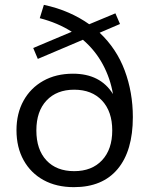

<svg xmlns="http://www.w3.org/2000/svg" viewBox="-20 -763 616 792"><path d="M285 9Q213 9 160 -20Q107 -49 77.5 -102Q48 -155 48 -226Q48 -295 77 -347.5Q106 -400 158.5 -429.5Q211 -459 281 -459Q394 -459 446 -375Q435 -440 404 -497.5Q373 -555 322 -599L136 -520L117 -565L276 -632Q218 -669 144 -688L161 -743Q217 -731 263.5 -710.5Q310 -690 348 -663L456 -708L475 -664L391 -628Q461 -562 494.5 -472Q528 -382 528 -280Q528 -141 465.5 -66Q403 9 285 9ZM286 -57Q359 -57 401 -102Q443 -147 443 -225Q443 -303 401 -348Q359 -393 286 -393Q214 -393 172 -348.5Q130 -304 130 -225Q130 -146 171.5 -101.5Q213 -57 286 -57Z"/></svg>

Font: Winston
Style: Regular
Weight: 400
Designer: Original fonts by Vernon Adams / Changes by Cristiano Sobral
Foundry: Original fonts by Vernon Adams / Changes by Cristiano Sobral
Version: Version 2.503;July 17, 2020;FontCreator 13.0.0.2655 64-bit